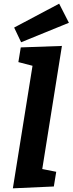

<svg xmlns="http://www.w3.org/2000/svg" viewBox="-20 -1025 395 1045"><path d="M93 -767 80 -687 157 -667 50 0 273 -10 286 -90 210 -105 317 -775ZM355 -901 302 -1005 57 -875 95 -795Z"/></svg>

Font: Bitter
Style: Bold Italic
Weight: 700
Designer: Sol Matas
Foundry: Sol Matas
Version: Version 1.002